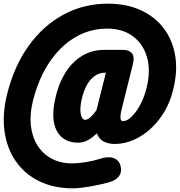

<svg xmlns="http://www.w3.org/2000/svg" viewBox="-21 -855 980 1047"><path d="M377 172Q273 172 193.8 133.5Q114.5 95 65.8 25.2Q17 -44.5 3.8 -138.2Q-9.5 -232 18 -342.5Q56 -495 135.2 -605.2Q214.5 -715.5 325 -775.2Q435.5 -835 566.5 -835Q668.5 -835 746.2 -799.5Q824 -764 872.2 -700Q920.5 -636 934.5 -550.2Q948.5 -464.5 922.5 -363.5Q907.5 -300.5 876 -247Q844.5 -193.5 801.2 -153.8Q758 -114 707.8 -92Q657.5 -70 604 -70Q572 -70 545.8 -82.5Q519.5 -95 507 -128Q481.5 -102.5 456.2 -89.8Q431 -77 405.5 -77Q353.5 -77 320.2 -103.2Q287 -129.5 275.2 -178Q263.5 -226.5 275.5 -293Q291.5 -382.5 329 -447.5Q366.5 -512.5 422.2 -547.8Q478 -583 547.5 -583H650Q684 -583 698.8 -563.8Q713.5 -544.5 704 -506.5L641.5 -256Q639 -245.5 636.8 -231Q634.5 -216.5 636.8 -205.5Q639 -194.5 650 -194.5Q672 -194.5 697.2 -219Q722.5 -243.5 745 -286Q767.5 -328.5 780 -382.5Q801 -473.5 780 -545Q759 -616.5 703 -657.8Q647 -699 563.5 -699Q469 -699 388.2 -651.2Q307.5 -603.5 248.5 -515.5Q189.5 -427.5 159 -306.5Q140.5 -233.5 147.2 -171.2Q154 -109 183 -62.5Q212 -16 260.5 10Q309 36 374 36Q405 36 447.2 29Q489.5 22 521 12Q565.5 -3.5 596 6.2Q626.5 16 635.5 46.5Q645.5 80 628.5 104.8Q611.5 129.5 571.5 139.5Q537.5 149 500.5 156.2Q463.5 163.5 431 167.8Q398.5 172 377 172ZM420.5 -293Q414 -252 420.8 -226.8Q427.5 -201.5 444.5 -201.5Q451.5 -201.5 460.8 -207.2Q470 -213 481.2 -224.8Q492.5 -236.5 505 -254L556.5 -458.5H551.5Q518 -458.5 491.5 -438Q465 -417.5 447 -380.2Q429 -343 420.5 -293Z"/></svg>

Font: Edu VIC WA NT Hand
Style: Regular
Weight: 400
Designer: Tina and Corey Anderson, Eben Sorkin, Mirko Velimirovic
Foundry: Google for Education
Version: Version 1.000